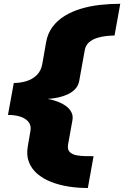

<svg xmlns="http://www.w3.org/2000/svg" viewBox="-20 -744 640 989"><path d="M432.5 224.5 462 60.5Q444 60.5 420 60.2Q396 60 374 55.8Q352 51.5 339.2 39Q326.5 26.5 330.5 1L352.5 -121Q358 -148 347 -167.5Q336 -187 317.2 -199.8Q298.5 -212.5 278.2 -220Q258 -227.5 243.5 -230.8Q229 -234 226 -234.5Q228 -235 243.5 -236.2Q259 -237.5 281.2 -242.2Q303.5 -247 326.8 -257.2Q350 -267.5 367 -285Q384 -302.5 388.5 -329.5L416.5 -485Q421 -511 438.5 -526Q456 -541 479.8 -548.5Q503.5 -556 528 -558.5Q552.5 -561 570 -561L599.5 -724.5Q547.5 -724.5 495.5 -718.8Q443.5 -713 397 -699Q350.5 -685 313 -662Q275.5 -639 250.5 -605.5Q225.5 -572 217.5 -526.5L199 -420.5Q193 -380.5 170.2 -358Q147.5 -335.5 116 -326Q84.5 -316.5 51 -316.5L21 -152Q58.5 -152 86.5 -142.5Q114.5 -133 128.2 -114Q142 -95 136.5 -68L123.5 8Q115 54 128.5 89.5Q142 125 171.2 150.5Q200.5 176 242 192.5Q283.5 209 332.5 216.8Q381.5 224.5 432.5 224.5Z"/></svg>

Font: Anybody Expanded Black
Style: Italic
Weight: 900
Width: 7
Italic angle: -10°
Version: Version 1.113;gftools[0.9.25]